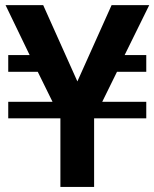

<svg xmlns="http://www.w3.org/2000/svg" viewBox="-20 -742 613 762"><path d="M572.3 -721.7 474.6 -523.4H560.5V-457H444.3L385.7 -337.9H560.5V-272.5H353.5V0H219.7V-272.5H12.7V-337.9H188.5L129.9 -457H12.7V-523.4H97.7L2 -721.7H151.4L287.1 -418.9L422.9 -721.7Z"/></svg>

Font: FreeUniversal
Style: Bold
Weight: 700
Version: Version 1.001